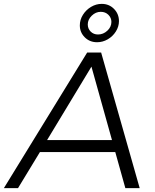

<svg xmlns="http://www.w3.org/2000/svg" viewBox="-67 -971 799 991"><path d="M580 0 528 -186H139L26 0H-47L383 -700H455L654 0ZM176 -248H511L405 -627ZM547 -862Q547 -834 531 -808.5Q515 -783 489 -768Q463 -753 434 -753Q396 -753 370.5 -778.5Q345 -804 345 -840Q345 -869 361 -894.5Q377 -920 403 -935.5Q429 -951 458 -951Q496 -951 521.5 -925Q547 -899 547 -862ZM386 -845Q386 -823 401 -808Q416 -793 439 -793Q466 -793 487 -812.5Q508 -832 508 -858Q508 -879 492.5 -894.5Q477 -910 453 -910Q427 -910 406.5 -890Q386 -870 386 -845Z"/></svg>

Font: Gontserrat Light
Style: Italic
Weight: 300
Italic angle: -11.3°
Designer: Julieta Ulanovsky
Foundry: Julieta Ulanovsky
Version: Version 6.001